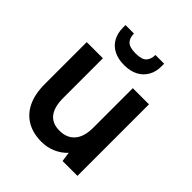

<svg xmlns="http://www.w3.org/2000/svg" viewBox="-194 -818 949 949"><g transform="rotate(45 280.0 -344.0)"><path d="M406 -676Q406 -638 389.5 -609.5Q373 -581 343 -565.5Q313 -550 271 -550Q229 -550 198.5 -565.5Q168 -581 152 -610Q136 -639 136 -676V-695H195Q195 -665 211 -648Q227 -631 271 -631Q313 -631 329 -648Q345 -665 345 -695H406ZM495 0H391L384 -50Q359 -23 324 -8Q289 7 250 7Q191 7 148.5 -17.5Q106 -42 83 -89.5Q60 -137 60 -207V-500H173V-222Q173 -160 198 -127.5Q223 -95 275 -95Q325 -95 353.5 -127.5Q382 -160 382 -224V-500H495Z"/></g></svg>

Font: Albert Sans SemiBold
Style: Regular
Weight: 600
Designer: Andreas Rasmussen
Foundry: a.Foundry
Version: Version 1.025